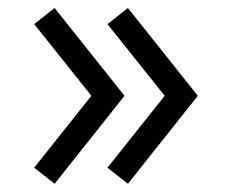

<svg xmlns="http://www.w3.org/2000/svg" viewBox="-20 -509 592 478"><path d="M116 -51.5 65 -91.5 207.5 -270.5 65 -449 116 -489 290 -270.5ZM298.5 -51.5 247.5 -91.5 390 -270.5 247.5 -449 298.5 -489 472.5 -270.5Z"/></svg>

Font: Cns Manrope Med
Style: Regular
Weight: 500
Designer: Mikhail Sharanda
Foundry: Mikhail Sharanda
Version: Version 4.504